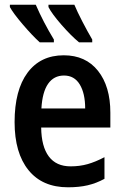

<svg xmlns="http://www.w3.org/2000/svg" viewBox="-20 -786 528 816"><path d="M449 -307V-244H155Q156 -163 187.5 -121Q219 -79 280 -79Q319 -79 352.5 -88.5Q386 -98 424 -118V-26Q389 -7 352.5 1.5Q316 10 269 10Q160 10 101 -63Q42 -136 42 -267Q42 -403 97 -477Q152 -551 251 -551Q344 -551 396.5 -485Q449 -419 449 -307ZM156 -325H342Q342 -389 319 -427Q296 -465 252 -465Q209 -465 184.5 -430Q160 -395 156 -325ZM209 -618V-606H149Q117 -635 76.5 -682.5Q36 -730 22 -756V-766H132Q164 -692 209 -618ZM372 -618V-606H316Q282 -634 241 -681Q200 -728 186 -756V-766H296Q308 -737 330 -694.5Q352 -652 372 -618Z"/></svg>

Font: Noto Sans Display Medium Narrow
Style: Regular
Weight: 500
Width: 4
Designer: Monotype Design team
Foundry: Monotype Imaging Inc.
Version: Version 1.000